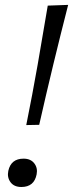

<svg xmlns="http://www.w3.org/2000/svg" viewBox="-20 -755 299 786"><path d="M87.5 -243Q112.5 -367 134 -489.2Q155.5 -611.5 175.5 -732L259 -735Q228 -614 198.2 -491Q168.5 -368 140.5 -244ZM67.5 10.5Q37.5 10.5 23 -9.2Q8.5 -29 14 -55.5Q25 -105.5 76.5 -105.5Q105.5 -105.5 120.2 -86.5Q135 -67.5 130 -41.5Q120 10.5 67.5 10.5Z"/></svg>

Font: Commissioner Light
Style: Italic
Weight: 300
Italic angle: -12°
Designer: Kostas Bartsokas
Foundry: Kostas Bartsokas
Version: Version 1.000; ttfautohint (v1.8.3)